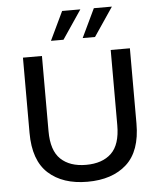

<svg xmlns="http://www.w3.org/2000/svg" viewBox="-60 -945 839 1007"><g transform="rotate(-5 360.0 -442.0)"><path d="M360 10Q230 10 154.5 -58.5Q79 -127 79 -272V-668H179V-272Q179 -170 227 -124.5Q275 -79 360 -79Q446 -79 493.5 -124.5Q541 -170 541 -272V-668H642V-272Q642 -127 566.5 -58.5Q491 10 360 10ZM400 -743 472 -894H567L465 -743ZM233 -743 305 -894H401L299 -743Z"/></g></svg>

Font: Gantari Medium
Style: Regular
Weight: 500
Designer: Anugrah Pasau
Foundry: Lafontype
Version: Version 1.000; ttfautohint (v1.8.4.7-5d5b)